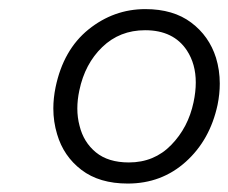

<svg xmlns="http://www.w3.org/2000/svg" viewBox="-20 -746 514 432"><path d="M267.5 -333Q203.5 -333 163.2 -363.8Q123 -394.5 108.5 -444Q100 -472 100 -502Q100 -525 105 -549.5Q122.5 -634 179.2 -679.8Q236 -725.5 307 -725.5Q370 -725.5 410.2 -695.2Q450.5 -665 466 -616Q474.5 -588 474.5 -558Q474.5 -534.5 469.5 -510Q452.5 -431 398 -382Q343.5 -333 267.5 -333ZM270 -380.5Q327 -380.5 365.2 -419.8Q403.5 -459 415.5 -516Q420.5 -539.5 420.5 -560.5Q420.5 -602 400.5 -632.5Q370.5 -678 306.5 -678Q249.5 -678 210.2 -640.2Q171 -602.5 158.5 -542.5Q154 -521.5 154 -502Q154 -481.5 159 -463Q168 -426 195.8 -403.2Q223.5 -380.5 270 -380.5Z"/></svg>

Font: Heraclito Light
Style: Italic
Weight: 300
Italic angle: -12°
Designer: Kostas Bartsokas (font) & Cristiano Sobral (main changes)
Foundry: Kostas Bartsokas (font) & Cristiano Sobral (main changes)
Version: Version 1.00;July 8, 2020;FontCreator 13.0.0.2655 64-bit